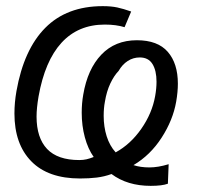

<svg xmlns="http://www.w3.org/2000/svg" viewBox="-20 -575 640 625"><path d="M343 -8.5Q319.5 0 295 3Q270.5 6 240.5 6Q136.5 6 81.8 -50Q27 -106 27 -205.5Q27 -241 33.5 -278Q57.5 -414 127.5 -484.5Q197.5 -555 314.5 -555Q341.5 -555 361.5 -550.8Q381.5 -546.5 407 -537.5L385.5 -486.5Q358 -495 321 -495Q234.5 -495 180.2 -435.8Q126 -376.5 105.5 -261Q99 -223 99 -195.5Q99 -126.5 133.2 -90.2Q167.5 -54 238 -54Q251 -54 261.8 -56.5Q272.5 -59 285 -64Q266.5 -90 256.2 -128Q246 -166 246 -208Q246 -239 251 -267Q265 -350 309.8 -397Q354.5 -444 425.5 -444Q493.5 -444 526.2 -406.2Q559 -368.5 559 -302.5Q559 -276 553.5 -244Q543 -184 506.2 -127Q469.5 -70 414.5 -37.5Q437 -30 466.5 -30Q494.5 -30 529 -40.5L526.5 23Q508 30 470.5 30Q394.5 30 343 -8.5ZM485 -262Q489.5 -287 489.5 -309Q489.5 -345.5 476.2 -366.8Q463 -388 435 -388Q413.5 -388 395.8 -376.5Q378 -365 366 -344Q351 -328.5 339 -303Q327 -277.5 321.5 -244Q317.5 -223.5 317.5 -198Q317.5 -162.5 327.2 -131.5Q337 -100.5 356.5 -79Q405 -105.5 440 -155.8Q475 -206 485 -262Z"/></svg>

Font: JuliaMono ExtraBold
Style: Italic
Weight: 800
Italic angle: -9°
Monospace: yes
Designer: cormullion
Foundry: corm
Version: Version 0.057; ttfautohint (v1.8.4)